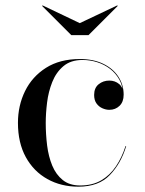

<svg xmlns="http://www.w3.org/2000/svg" viewBox="-20 -692 546 722"><path d="M275 10Q209.5 10 158 -18.8Q106.5 -47.5 77 -101.2Q47.5 -155 47.5 -230Q47.5 -295 74.2 -349.5Q101 -404 153 -437Q205 -470 280.5 -470Q331.5 -470 368.5 -452Q405.5 -434 425.2 -403.5Q445 -373 445 -336Q445 -309 429.5 -294Q414 -279 391 -279Q378.5 -279 365.2 -284.8Q352 -290.5 343 -302.8Q334 -315 334 -335Q334 -361.5 351 -375.2Q368 -389 391 -389Q412.5 -389 428.2 -375.8Q444 -362.5 444 -336H442.5Q442.5 -367.5 429.2 -391.8Q416 -416 394.2 -432.8Q372.5 -449.5 345.5 -458Q318.5 -466.5 290.5 -466.5Q246 -466.5 218.5 -443.2Q191 -420 176.5 -383.5Q162 -347 157 -306.2Q152 -265.5 152 -230Q152 -187 157.2 -145Q162.5 -103 176.5 -69.2Q190.5 -35.5 216 -15Q241.5 5.5 281.5 5.5Q327.5 5.5 360.5 -13.8Q393.5 -33 416 -66.5Q438.5 -100 452 -142.5H454.5Q435 -77.5 393 -33.8Q351 10 275 10ZM248 -560 138 -670 140.5 -671.5 280 -605 420.5 -671.5 423 -670 313 -560Z"/></svg>

Font: Bodoni Moda 72pt
Style: Regular
Weight: 400
Designer: Owen Earl
Foundry: indestructible type
Version: Version 2.005